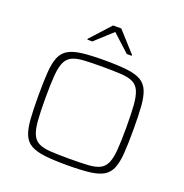

<svg xmlns="http://www.w3.org/2000/svg" viewBox="-159 -1063 1162 1213"><g transform="rotate(20 422.0 -456.5)"><path d="M422 8Q331 8 272 1Q213 -6 178.5 -26Q144 -46 128 -85Q112 -124 107.5 -187Q103 -250 103 -344Q103 -438 107.5 -501Q112 -564 128 -603Q144 -642 178.5 -662Q213 -682 272 -689Q331 -696 422 -696Q513 -696 572.5 -689Q632 -682 666 -662Q700 -642 716 -603Q732 -564 736.5 -501Q741 -438 741 -344Q741 -250 736.5 -187Q732 -124 716 -85Q700 -46 666 -26Q632 -6 572.5 1Q513 8 422 8ZM422 -35Q498 -35 547.5 -38Q597 -41 626.5 -55.5Q656 -70 670.5 -103Q685 -136 689.5 -194Q694 -252 694 -344Q694 -436 689.5 -494Q685 -552 670.5 -585Q656 -618 626.5 -632.5Q597 -647 547.5 -650Q498 -653 422 -653Q346 -653 296.5 -650Q247 -647 217.5 -632.5Q188 -618 173.5 -585Q159 -552 154.5 -494Q150 -436 150 -344Q150 -252 154.5 -194Q159 -136 173.5 -103Q188 -70 217.5 -55.5Q247 -41 296.5 -38Q346 -35 422 -35ZM273 -781V-787L395 -921H450L571 -787V-781H538L422 -887L306 -781Z"/></g></svg>

Font: Saira Expanded ExtraLight
Style: Regular
Weight: 250
Width: 7
Designer: Hector Gatti with collaboration of the Omnibus-Type team
Foundry: Omnibus-Type
Version: Version 1.101